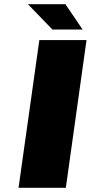

<svg xmlns="http://www.w3.org/2000/svg" viewBox="-20 -890 430 910"><path d="M166.5 -700.2H390.1L292 0H67.9ZM371.6 -750H228.5L112.3 -870.1H290Z"/></svg>

Font: Fivo Sans Black
Style: Regular
Weight: 900
Designer: Alexander Slobzheninov
Foundry: Alexander Slobzheninov
Version: 1.0